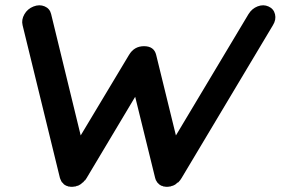

<svg xmlns="http://www.w3.org/2000/svg" viewBox="-20 -721 1142 740"><path d="M1032 -624 680 -35 674 -26 673 -25Q672 -24 670 -21.5Q668 -19 667 -18Q666 -18 666 -18L664 -17Q660 -13 657 -11Q656 -11 656 -10Q654 -9 651 -7.5Q648 -6 646 -5H645H644Q638 -3 636 -2H633Q630 -1 623 -1Q617 -1 614 -2H611Q608 -3 604 -5H602Q601 -6 598 -7.5Q595 -9 594 -10L593 -11L587 -17L586 -18Q585 -19 582 -25L581 -26L578 -35L501 -348L314 -35L308 -26H307L306 -25Q305 -24 303 -21.5Q301 -19 300 -18H299L298 -17Q297 -16 294.5 -14Q292 -12 291 -11Q290 -11 289 -10Q288 -9 285 -7.5Q282 -6 280 -5H279H277Q276 -4 273 -3Q270 -2 269 -2H266Q263 -1 257 -1H256Q250 -1 247 -2H244Q240 -4 237 -5H236H235Q234 -6 231.5 -7.5Q229 -9 227 -10L226 -11Q222 -15 221 -17Q220 -17 220 -17.5Q220 -18 219 -18Q218 -19 217 -21.5Q216 -24 215 -25V-26Q213 -29 211 -35L67 -624Q62 -645 74 -666Q86 -687 109 -696Q132 -705 152 -696.5Q172 -688 177 -667L291 -199L477 -509Q497 -543 535 -543Q574 -543 582 -509L658 -199L938 -667Q951 -688 973 -696.5Q995 -705 1015 -696Q1035 -687 1040 -666Q1045 -645 1032 -624Z"/></svg>

Font: Quicksand
Style: Bold Italic
Weight: 700
Italic angle: -12°
Designer: Andrew Paglinawan
Foundry: Andrew Paglinawan
Version: 1.002